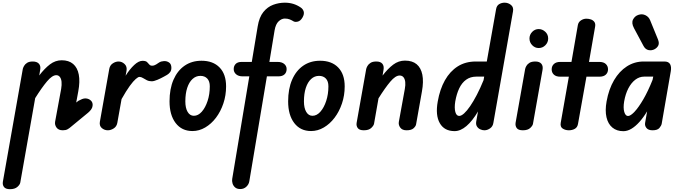

<svg xmlns="http://www.w3.org/2000/svg" viewBox="-45 -948 4945 1397"><path d="M27.5 428.5Q-3.5 428.5 -15.8 412.8Q-28 397 -24 373.5L121 -447Q123 -455.5 130 -468.2Q137 -481 152.2 -490.8Q167.5 -500.5 193 -500.5Q223.5 -500.5 238 -484.5Q252.5 -468.5 247.5 -440.5L240.5 -399Q279 -449.5 318.2 -479.5Q357.5 -509.5 404 -509.5Q455.5 -509.5 487 -482.8Q518.5 -456 528.2 -405.5Q538 -355 524.5 -283L509.5 -202L525.5 -214.5Q540 -222.5 553 -227.5Q566 -232.5 578.5 -232Q601.5 -230.5 616.8 -215.8Q632 -201 628.5 -177Q627 -163 616.8 -149.5Q606.5 -136 590 -123L471 -25Q460.5 -15.5 447.2 -7.8Q434 0 412 0Q380.5 0 366.2 -20Q352 -40 356 -62.5L400 -301Q405 -330.5 402.8 -353Q400.5 -375.5 390.5 -388.2Q380.5 -401 364.5 -401Q335 -401 296.8 -355.5Q258.5 -310 211 -234L102.5 380.5Q99.5 396.5 80.8 412.5Q62 428.5 27.5 428.5Z M739.5 0Q715 0 696 -16Q677 -32 681.5 -61L750 -446.5Q755 -473.5 775.8 -487Q796.5 -500.5 817.5 -500.5Q842 -500.5 861.5 -482.2Q881 -464 875.5 -432.5L869 -397Q899 -445 931.5 -475.2Q964 -505.5 992 -505.5Q1015 -505.5 1024.5 -496.8Q1034 -488 1041 -479Q1048 -470 1062 -470Q1076.5 -470 1091 -479Q1105.5 -488 1113 -493.5Q1127.5 -502.5 1148.2 -503.5Q1169 -504.5 1185.5 -493Q1202 -481.5 1202 -454.5Q1202 -435.5 1192.8 -423.2Q1183.5 -411 1170.5 -403.2Q1157.5 -395.5 1146 -389.5Q1126.5 -378.5 1100.8 -367.5Q1075 -356.5 1059 -356.5Q1039 -356.5 1023.2 -364.5Q1007.5 -372.5 994.8 -380.5Q982 -388.5 969.5 -388.5Q960.5 -388.5 942.8 -373.2Q925 -358 899.2 -322.8Q873.5 -287.5 839.5 -227L808.5 -53.5Q803.5 -27 782.2 -13.5Q761 0 739.5 0Z M1355.5 5.5Q1277.5 5.5 1233 -52.8Q1188.5 -111 1188.5 -210.5Q1188.5 -301 1217.2 -367.5Q1246 -434 1298.2 -470Q1350.5 -506 1421 -506Q1505 -506 1552.5 -457.2Q1600 -408.5 1600 -319.5Q1600 -254 1580.2 -195.2Q1560.5 -136.5 1526.5 -91.5Q1492.5 -46.5 1448.2 -20.5Q1404 5.5 1355.5 5.5ZM1365.5 -105.5Q1397 -105.5 1423.2 -135.2Q1449.5 -165 1465.5 -213.8Q1481.5 -262.5 1481.5 -320Q1481.5 -357 1463 -376.5Q1444.5 -396 1413 -396Q1380.5 -396 1355.8 -373.2Q1331 -350.5 1317.2 -308.8Q1303.5 -267 1303.5 -210Q1303.5 -162 1320.2 -133.8Q1337 -105.5 1365.5 -105.5Z M1703 427.5Q1679 427.5 1665.2 415.2Q1651.5 403 1646.8 386Q1642 369 1644.5 354L1769 -392.5H1720Q1690.5 -392.5 1673 -407.5Q1655.5 -422.5 1655.5 -445.5Q1655.5 -468 1669.8 -482.8Q1684 -497.5 1713.5 -497.5H1787L1830 -756Q1841 -823 1871.2 -860.5Q1901.5 -898 1942.8 -913.2Q1984 -928.5 2027.5 -928.5Q2060 -928.5 2088.8 -919.8Q2117.5 -911 2143 -893.5Q2159.5 -882.5 2164.8 -864Q2170 -845.5 2156.5 -821.5Q2141.5 -795 2120.8 -790.5Q2100 -786 2088.5 -794Q2078.5 -800.5 2063 -806.8Q2047.5 -813 2027.5 -813Q2004 -813 1982.5 -793Q1961 -773 1953 -727.5L1915 -497.5H1974.5Q2005.5 -497.5 2023 -482.8Q2040.5 -468 2040.5 -445.5Q2040.5 -421 2025 -406.8Q2009.5 -392.5 1981 -392.5H1897L1769 371Q1765.5 393.5 1747.5 410.5Q1729.5 427.5 1703 427.5Z M2218.5 5.5Q2140.5 5.5 2096 -52.8Q2051.5 -111 2051.5 -210.5Q2051.5 -301 2080.2 -367.5Q2109 -434 2161.2 -470Q2213.5 -506 2284 -506Q2368 -506 2415.5 -457.2Q2463 -408.5 2463 -319.5Q2463 -254 2443.2 -195.2Q2423.5 -136.5 2389.5 -91.5Q2355.5 -46.5 2311.2 -20.5Q2267 5.5 2218.5 5.5ZM2228.5 -105.5Q2260 -105.5 2286.2 -135.2Q2312.5 -165 2328.5 -213.8Q2344.5 -262.5 2344.5 -320Q2344.5 -357 2326 -376.5Q2307.5 -396 2276 -396Q2243.5 -396 2218.8 -373.2Q2194 -350.5 2180.2 -308.8Q2166.5 -267 2166.5 -210Q2166.5 -162 2183.2 -133.8Q2200 -105.5 2228.5 -105.5Z M2602 0Q2569.5 0 2557.8 -16.5Q2546 -33 2550 -55L2619.5 -446Q2621.5 -455 2628.5 -467.8Q2635.5 -480.5 2650.8 -490.5Q2666 -500.5 2693 -500.5Q2723.5 -500.5 2737 -484.2Q2750.5 -468 2745.5 -439.5L2738.5 -398Q2777 -448.5 2816 -477.8Q2855 -507 2901.5 -507Q2955 -507 2986.5 -480.8Q3018 -454.5 3028 -404.5Q3038 -354.5 3025 -282.5L2982.5 -43.5Q2980.5 -30 2964.5 -15Q2948.5 0 2913 0Q2881.5 0 2867.2 -19.8Q2853 -39.5 2857 -61.5L2900.5 -300.5Q2906 -330 2903.5 -351.8Q2901 -373.5 2890.8 -386Q2880.5 -398.5 2862.5 -398.5Q2832.5 -398.5 2794.8 -353.8Q2757 -309 2709 -232.5L2676.5 -47.5Q2674 -34 2656.2 -17Q2638.5 0 2602 0Z M3262.5 6Q3188 6 3155 -51.8Q3122 -109.5 3140 -209.5Q3155.5 -298.5 3192.2 -363.8Q3229 -429 3285.2 -464.8Q3341.5 -500.5 3417 -500.5H3497L3564.5 -881Q3569 -907.5 3587.2 -918Q3605.5 -928.5 3626.5 -928.5Q3653 -928.5 3673.2 -911.8Q3693.5 -895 3687.5 -864.5L3545 -55Q3541 -28 3520.8 -14Q3500.5 0 3479.5 0Q3465 0 3449.8 -6.8Q3434.5 -13.5 3425.5 -27.8Q3416.5 -42 3420 -63.5L3433 -137Q3392 -67.5 3348.8 -30.8Q3305.5 6 3262.5 6ZM3296 -104.5Q3311.5 -104.5 3331.8 -122.8Q3352 -141 3375.8 -175.5Q3399.5 -210 3424.5 -258Q3449.5 -306 3473.5 -365L3478 -390.5H3421Q3377.5 -390.5 3346.5 -368Q3315.5 -345.5 3296.2 -305Q3277 -264.5 3267.5 -210Q3260 -162.5 3268 -133.5Q3276 -104.5 3296 -104.5Z M3759 0Q3726 0 3714.5 -16.5Q3703 -33 3706.5 -55L3776 -446Q3777.5 -455 3784.8 -468Q3792 -481 3807.5 -490.8Q3823 -500.5 3850 -500.5Q3880 -500.5 3893.8 -484.2Q3907.5 -468 3902.5 -439.5L3833 -47.5Q3831 -34 3813.2 -17Q3795.5 0 3759 0ZM3874.5 -598.5Q3847.5 -598.5 3827.5 -619Q3807.5 -639.5 3807.5 -668Q3807.5 -695.5 3827.2 -716Q3847 -736.5 3874.5 -736.5Q3901 -736.5 3922.2 -717Q3943.5 -697.5 3943.5 -668Q3943.5 -639.5 3923.2 -619Q3903 -598.5 3874.5 -598.5Z M4094 0Q4069 0 4049.2 -12.5Q4029.5 -25 4035 -55.5L4094 -390H4032Q4001 -390 3985 -405Q3969 -420 3969 -443.5Q3969 -467 3985 -482.2Q4001 -497.5 4031.5 -497.5H4113L4159.5 -765.5Q4163.5 -787.5 4182.2 -799.8Q4201 -812 4221.5 -812Q4239 -812 4254.8 -806.5Q4270.5 -801 4279.8 -788.2Q4289 -775.5 4285 -753.5L4240.5 -497.5H4315.5Q4347 -497.5 4363 -482.2Q4379 -467 4379 -443.5Q4379 -420 4363 -405Q4347 -390 4315.5 -390H4222L4160.5 -46Q4156 -21 4137 -10.5Q4118 0 4094 0Z M4490.5 6.5Q4442.5 6.5 4410.8 -19.8Q4379 -46 4367.8 -94.8Q4356.5 -143.5 4368.5 -210Q4384.5 -299.5 4422.8 -364.5Q4461 -429.5 4516.2 -465Q4571.5 -500.5 4638 -500.5H4789.5Q4820 -500.5 4830.8 -480.8Q4841.5 -461 4835.5 -428.5L4769.5 -47.5Q4767 -34 4753 -17Q4739 0 4703 0Q4672 0 4658.5 -17Q4645 -34 4649 -55L4663.5 -138Q4636.5 -93 4607.2 -60.5Q4578 -28 4548.8 -10.8Q4519.5 6.5 4490.5 6.5ZM4524.5 -104Q4543 -104 4572.2 -135.2Q4601.5 -166.5 4635.8 -225.2Q4670 -284 4703 -366.5L4708 -390.5H4642Q4607 -390.5 4577.5 -368Q4548 -345.5 4527 -305.2Q4506 -265 4496.5 -210.5Q4488.5 -163 4497.2 -133.5Q4506 -104 4524.5 -104Z M4718 -590Q4697.5 -579 4674.2 -583.5Q4651 -588 4637 -614L4568 -743Q4548 -780.5 4561 -806Q4574 -831.5 4600.5 -840Q4627.5 -849 4651.5 -837.2Q4675.5 -825.5 4685.5 -800.5L4742.5 -661Q4753 -634.5 4745 -617.5Q4737 -600.5 4718 -590Z"/></svg>

Font: Edu AU VIC WA NT Hand SemiBold
Style: Regular
Weight: 600
Version: Version 1.001